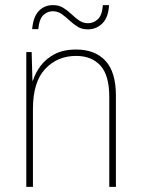

<svg xmlns="http://www.w3.org/2000/svg" viewBox="-20 -732 553 752"><path d="M278 -538Q352 -538 393 -494Q434 -450 434 -357V0H408V-352Q408 -437 373.5 -475Q339 -513 278 -513Q205 -513 157 -462Q109 -411 109 -305V0H83V-528H104L107 -416H109Q118 -446 139 -474Q160 -502 194 -520Q228 -538 278 -538ZM106 -618Q110 -666 132 -689Q154 -712 188 -712Q211 -712 228.5 -701Q246 -690 260.5 -676Q275 -662 290.5 -651.5Q306 -641 325 -641Q346 -641 363 -656.5Q380 -672 383 -712H407Q405 -665 381.5 -641Q358 -617 324 -617Q300 -617 283 -628Q266 -639 251 -653Q236 -667 221 -677.5Q206 -688 186 -688Q167 -688 150.5 -673.5Q134 -659 130 -618Z"/></svg>

Font: Noto Sans Kannada SemiCondensed Thin
Style: Regular
Weight: 100
Width: 4
Designer: Jelle Bosma - Monotype Design Team
Foundry: Monotype Imaging Inc.
Version: Version 2.005; ttfautohint (v1.8.4.7-5d5b)